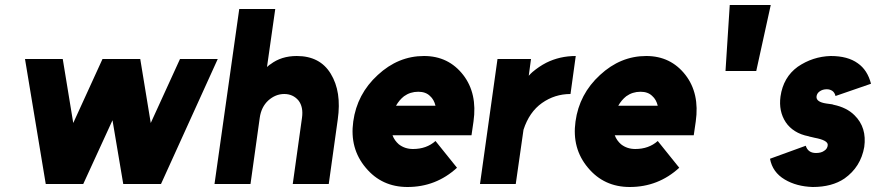

<svg xmlns="http://www.w3.org/2000/svg" viewBox="-20 -736 3504 768"><path d="M700 -500 583 -244 541 -500H390L273 -244L231 -500H80L163 0H313L430 -255L473 0H624L851 -500Z M1295 0 1331 -258Q1339 -314 1332 -359.5Q1325 -405 1303 -441Q1260 -512 1167 -512Q1105 -512 1062 -479Q1058 -477 1055 -474Q1052 -471 1048 -468L1081 -700H937L838 0H982L1019 -265Q1025 -308 1053 -334Q1082 -360 1117 -360Q1152 -360 1174 -334Q1194 -308 1188 -265L1151 0Z M1866 -195 1874 -250Q1890 -362 1833 -436Q1774 -512 1676 -512Q1573 -512 1491 -436Q1408 -360 1393 -250Q1378 -142 1443 -65Q1507 12 1610 12Q1724 12 1808 -65L1722 -172Q1686 -140 1632 -140Q1599 -140 1575 -159Q1567 -166 1560.5 -175Q1554 -184 1550 -195ZM1653 -369Q1683 -369 1700 -352Q1716 -338 1722 -313H1564Q1577 -336 1596 -351Q1621 -369 1653 -369Z M1970 -500 1900 0H2043L2074 -217Q2097 -288 2148 -324Q2199 -360 2262 -360L2283 -512Q2219 -512 2165 -485Q2136 -470 2110 -448Q2106 -445 2102.5 -441Q2099 -437 2095 -433L2104 -500Z M2755 -195 2763 -250Q2779 -362 2722 -436Q2663 -512 2565 -512Q2462 -512 2380 -436Q2297 -360 2282 -250Q2267 -142 2332 -65Q2396 12 2499 12Q2613 12 2697 -65L2611 -172Q2575 -140 2521 -140Q2488 -140 2464 -159Q2456 -166 2449.5 -175Q2443 -184 2439 -195ZM2542 -369Q2572 -369 2589 -352Q2605 -338 2611 -313H2453Q2466 -336 2485 -351Q2510 -369 2542 -369Z M2899 -716 2882 -452H3005L3063 -716Z M3464 -401Q3450 -456 3411 -483Q3371 -512 3303 -512Q3231 -510 3171 -469Q3113 -427 3102 -350Q3094 -291 3123 -247Q3137 -226 3160 -211.5Q3183 -197 3214 -191Q3219 -189 3225.5 -188Q3232 -187 3238 -185Q3292 -175 3291 -156Q3290 -141 3277 -133Q3265 -124 3244 -124Q3212 -124 3203 -153L3060 -101Q3070 -47 3119 -18Q3166 10 3231 12Q3308 12 3358 -22Q3423 -68 3437 -148Q3448 -226 3398 -275Q3367 -306 3314 -317Q3310 -319 3303 -319.5Q3296 -320 3285 -322Q3245 -328 3246 -349Q3247 -362 3258 -370Q3270 -379 3287 -379Q3300 -379 3310 -372Q3319 -365 3322 -352Z"/></svg>

Font: Unageo
Style: ExtraBold-Italic
Weight: 800
Designer: Richard Sepsi
Foundry: Richard Sepsi
Version: Version 2.000